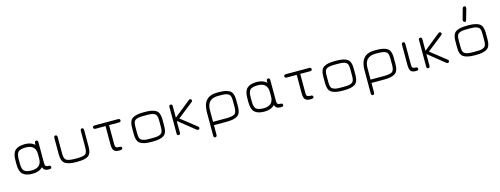

<svg xmlns="http://www.w3.org/2000/svg" viewBox="-18 -1688 7341 2821"><g transform="rotate(-15 3652.5 -278.0)"><path d="M530.3 0H523.4Q483.4 0 461.9 -13.7Q440.4 -27.3 431.6 -58.6Q377.9 0 276.4 0Q175.8 0 128.4 -43Q81.1 -85.9 81.1 -191.4V-258.8Q81.1 -364.3 128.4 -407.2Q175.8 -450.2 276.4 -450.2Q370.1 -450.2 424.8 -398.4V-422.9Q424.8 -457 451.2 -457Q476.6 -457 476.6 -423.8V-107.4Q476.6 -76.2 487.8 -63.5Q499 -50.8 530.3 -50.8Q564.5 -50.8 564.5 -24.4Q564.5 0 530.3 0ZM276.4 -399.4Q193.4 -399.4 162.6 -370.6Q131.8 -341.8 131.8 -258.8V-191.4Q131.8 -108.4 162.6 -79.6Q193.4 -50.8 276.4 -50.8Q424.8 -50.8 424.8 -191.4V-258.8Q424.8 -399.4 276.4 -399.4Z M963.9 0H936.5Q824.2 0 771.5 -34.7Q718.8 -69.3 718.8 -171.9V-423.8Q718.8 -457 743.2 -457Q769.5 -457 769.5 -423.8V-172.9Q769.5 -93.8 804.7 -72.3Q839.8 -50.8 936.5 -50.8H963.9Q1058.6 -50.8 1089.8 -72.3Q1121.1 -93.8 1121.1 -172.9V-423.8Q1121.1 -457 1146.5 -457Q1171.9 -457 1171.9 -423.8V-171.9Q1171.9 -68.4 1123.5 -34.2Q1075.2 0 963.9 0Z M1543.9 -106.4Q1543.9 -75.2 1555.7 -63Q1567.4 -50.8 1600.6 -50.8Q1624 -50.8 1634.3 -45.4Q1644.5 -40 1644.5 -24.4Q1644.5 0 1600.6 0H1592.8Q1533.2 0 1511.7 -27.3Q1490.2 -54.7 1490.2 -123V-399.4H1339.8Q1307.6 -399.4 1307.6 -424.8Q1307.6 -450.2 1339.8 -450.2H1692.4Q1724.6 -450.2 1724.6 -423.8Q1724.6 -399.4 1692.4 -399.4H1543.9Z M2106.4 0H2078.1Q1965.8 0 1913.1 -34.7Q1860.4 -69.3 1860.4 -171.9V-278.3Q1860.4 -380.9 1913.1 -415.5Q1965.8 -450.2 2078.1 -450.2H2106.4Q2218.8 -450.2 2271 -415.5Q2323.2 -380.9 2323.2 -278.3V-171.9Q2323.2 -69.3 2271 -34.7Q2218.8 0 2106.4 0ZM2078.1 -50.8H2106.4Q2156.2 -50.8 2183.1 -54.2Q2210 -57.6 2232.9 -69.8Q2255.9 -82 2264.2 -106.4Q2272.5 -130.9 2272.5 -172.9V-277.3Q2272.5 -319.3 2264.2 -343.8Q2255.9 -368.2 2232.9 -380.4Q2210 -392.6 2183.1 -396Q2156.2 -399.4 2106.4 -399.4H2078.1Q2028.3 -399.4 2001.5 -396Q1974.6 -392.6 1951.2 -380.4Q1927.7 -368.2 1919.4 -343.8Q1911.1 -319.3 1911.1 -277.3V-172.9Q1911.1 -130.9 1919.4 -106.4Q1927.7 -82 1951.2 -69.8Q1974.6 -57.6 2001.5 -54.2Q2028.3 -50.8 2078.1 -50.8Z M2815.4 -18.6Q2815.4 -9.8 2808.6 -1.5Q2801.8 6.8 2792 6.8Q2780.3 6.8 2769.5 -2L2520.5 -202.1V-23.4Q2520.5 6.8 2494.1 6.8Q2469.7 6.8 2469.7 -23.4V-425.8Q2469.7 -457 2495.1 -457Q2520.5 -457 2520.5 -425.8V-251L2768.6 -450.2Q2780.3 -460 2792 -460Q2801.8 -460 2808.6 -451.2Q2815.4 -442.4 2815.4 -434.6Q2815.4 -420.9 2800.8 -411.1L2566.4 -226.6L2801.8 -41Q2815.4 -31.2 2815.4 -18.6Z M3393.6 -277.3Q3393.6 -319.3 3385.3 -343.8Q3377 -368.2 3354 -380.4Q3331.1 -392.6 3304.2 -396Q3277.3 -399.4 3227.5 -399.4H3199.2Q3032.2 -399.4 3032.2 -226.6V-50.8H3228.5Q3324.2 -50.8 3358.9 -72.3Q3393.6 -93.8 3393.6 -172.9ZM3199.2 -450.2H3227.5Q3339.8 -450.2 3392.1 -415.5Q3444.3 -380.9 3444.3 -278.3V-171.9Q3444.3 -69.3 3392.1 -34.7Q3339.8 0 3228.5 0H3032.2V143.6Q3032.2 177.7 3004.9 177.7Q2981.4 177.7 2981.4 143.6V-210Q2981.4 -450.2 3199.2 -450.2Z M4057.6 0H4050.8Q4010.7 0 3989.3 -13.7Q3967.8 -27.3 3959 -58.6Q3905.3 0 3803.7 0Q3703.1 0 3655.8 -43Q3608.4 -85.9 3608.4 -191.4V-258.8Q3608.4 -364.3 3655.8 -407.2Q3703.1 -450.2 3803.7 -450.2Q3897.5 -450.2 3952.1 -398.4V-422.9Q3952.1 -457 3978.5 -457Q4003.9 -457 4003.9 -423.8V-107.4Q4003.9 -76.2 4015.1 -63.5Q4026.4 -50.8 4057.6 -50.8Q4091.8 -50.8 4091.8 -24.4Q4091.8 0 4057.6 0ZM3803.7 -399.4Q3720.7 -399.4 3689.9 -370.6Q3659.2 -341.8 3659.2 -258.8V-191.4Q3659.2 -108.4 3689.9 -79.6Q3720.7 -50.8 3803.7 -50.8Q3952.1 -50.8 3952.1 -191.4V-258.8Q3952.1 -399.4 3803.7 -399.4Z M4452.1 -106.4Q4452.1 -75.2 4463.9 -63Q4475.6 -50.8 4508.8 -50.8Q4532.2 -50.8 4542.5 -45.4Q4552.7 -40 4552.7 -24.4Q4552.7 0 4508.8 0H4501Q4441.4 0 4419.9 -27.3Q4398.4 -54.7 4398.4 -123V-399.4H4248Q4215.8 -399.4 4215.8 -424.8Q4215.8 -450.2 4248 -450.2H4600.6Q4632.8 -450.2 4632.8 -423.8Q4632.8 -399.4 4600.6 -399.4H4452.1Z M5014.6 0H4986.3Q4874 0 4821.3 -34.7Q4768.6 -69.3 4768.6 -171.9V-278.3Q4768.6 -380.9 4821.3 -415.5Q4874 -450.2 4986.3 -450.2H5014.6Q5127 -450.2 5179.2 -415.5Q5231.4 -380.9 5231.4 -278.3V-171.9Q5231.4 -69.3 5179.2 -34.7Q5127 0 5014.6 0ZM4986.3 -50.8H5014.6Q5064.5 -50.8 5091.3 -54.2Q5118.2 -57.6 5141.1 -69.8Q5164.1 -82 5172.4 -106.4Q5180.7 -130.9 5180.7 -172.9V-277.3Q5180.7 -319.3 5172.4 -343.8Q5164.1 -368.2 5141.1 -380.4Q5118.2 -392.6 5091.3 -396Q5064.5 -399.4 5014.6 -399.4H4986.3Q4936.5 -399.4 4909.7 -396Q4882.8 -392.6 4859.4 -380.4Q4835.9 -368.2 4827.6 -343.8Q4819.3 -319.3 4819.3 -277.3V-172.9Q4819.3 -130.9 4827.6 -106.4Q4835.9 -82 4859.4 -69.8Q4882.8 -57.6 4909.7 -54.2Q4936.5 -50.8 4986.3 -50.8Z M5790 -277.3Q5790 -319.3 5781.7 -343.8Q5773.4 -368.2 5750.5 -380.4Q5727.5 -392.6 5700.7 -396Q5673.8 -399.4 5624 -399.4H5595.7Q5428.7 -399.4 5428.7 -226.6V-50.8H5625Q5720.7 -50.8 5755.4 -72.3Q5790 -93.8 5790 -172.9ZM5595.7 -450.2H5624Q5736.3 -450.2 5788.6 -415.5Q5840.8 -380.9 5840.8 -278.3V-171.9Q5840.8 -69.3 5788.6 -34.7Q5736.3 0 5625 0H5428.7V143.6Q5428.7 177.7 5401.4 177.7Q5377.9 177.7 5377.9 143.6V-210Q5377.9 -450.2 5595.7 -450.2Z M6111.3 0H6104.5Q6047.9 0 6027.3 -27.3Q6006.8 -54.7 6006.8 -123V-423.8Q6006.8 -457 6032.2 -457Q6057.6 -457 6057.6 -423.8V-107.4Q6057.6 -76.2 6068.8 -63.5Q6080.1 -50.8 6111.3 -50.8Q6145.5 -50.8 6145.5 -24.4Q6145.5 0 6111.3 0Z M6612.3 -18.6Q6612.3 -9.8 6605.5 -1.5Q6598.6 6.8 6588.9 6.8Q6577.1 6.8 6566.4 -2L6317.4 -202.1V-23.4Q6317.4 6.8 6291 6.8Q6266.6 6.8 6266.6 -23.4V-425.8Q6266.6 -457 6292 -457Q6317.4 -457 6317.4 -425.8V-251L6565.4 -450.2Q6577.1 -460 6588.9 -460Q6598.6 -460 6605.5 -451.2Q6612.3 -442.4 6612.3 -434.6Q6612.3 -420.9 6597.7 -411.1L6363.3 -226.6L6598.6 -41Q6612.3 -31.2 6612.3 -18.6Z M7034.2 -734.4Q7058.6 -734.4 7058.6 -708Q7058.6 -701.2 7057.6 -697.3L7013.7 -543.9Q7006.8 -509.8 6989.3 -509.8Q6977.5 -509.8 6969.7 -519.5Q6961.9 -529.3 6961.9 -544.9Q6961.9 -550.8 6963.9 -556.6L7006.8 -710Q7014.6 -734.4 7034.2 -734.4ZM7024.4 0H6996.1Q6883.8 0 6831.1 -34.7Q6778.3 -69.3 6778.3 -171.9V-278.3Q6778.3 -380.9 6831.1 -415.5Q6883.8 -450.2 6996.1 -450.2H7024.4Q7136.7 -450.2 7189 -415.5Q7241.2 -380.9 7241.2 -278.3V-171.9Q7241.2 -69.3 7189 -34.7Q7136.7 0 7024.4 0ZM6996.1 -50.8H7024.4Q7074.2 -50.8 7101.1 -54.2Q7127.9 -57.6 7150.9 -69.8Q7173.8 -82 7182.1 -106.4Q7190.4 -130.9 7190.4 -172.9V-277.3Q7190.4 -319.3 7182.1 -343.8Q7173.8 -368.2 7150.9 -380.4Q7127.9 -392.6 7101.1 -396Q7074.2 -399.4 7024.4 -399.4H6996.1Q6946.3 -399.4 6919.4 -396Q6892.6 -392.6 6869.1 -380.4Q6845.7 -368.2 6837.4 -343.8Q6829.1 -319.3 6829.1 -277.3V-172.9Q6829.1 -130.9 6837.4 -106.4Q6845.7 -82 6869.1 -69.8Q6892.6 -57.6 6919.4 -54.2Q6946.3 -50.8 6996.1 -50.8Z"/></g></svg>

Font: Jura
Style: Book
Weight: 400
Version: Version 2.3